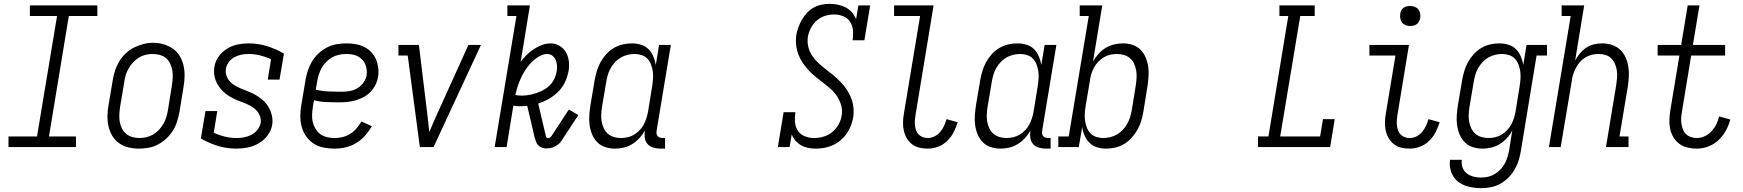

<svg xmlns="http://www.w3.org/2000/svg" viewBox="-20 -763 9040 996"><path d="M24 0V-55H172L276 -680H135V-735H485V-680H337L234 -55H374V0Z M701 8Q673 8 646 1.5Q619 -5 597.5 -20.5Q576 -36 562.5 -58.5Q549 -81 543 -107Q537 -133 537.5 -161.5Q538 -190 543 -218L565 -348Q569 -373 577 -397.5Q585 -422 598.5 -444.5Q612 -467 632 -486Q652 -505 675.5 -516.5Q699 -528 724 -534.5Q749 -541 775 -541Q803 -541 829.5 -533Q856 -525 877.5 -510Q899 -495 912.5 -472Q926 -449 932 -423Q938 -397 937.5 -368.5Q937 -340 932 -312L911 -182Q906 -157 898.5 -132.5Q891 -108 877 -85.5Q863 -63 843 -44.5Q823 -26 799.5 -13.5Q776 -1 750.5 3.5Q725 8 701 8ZM702 -47Q720 -47 738.5 -51Q757 -55 774 -65Q791 -75 804.5 -89.5Q818 -104 827.5 -120.5Q837 -137 842.5 -155Q848 -173 851 -191L872 -321Q875 -341 876 -360.5Q877 -380 874 -398Q871 -416 863 -433Q855 -450 841 -461.5Q827 -473 809 -478Q791 -483 771 -483Q753 -483 734.5 -478.5Q716 -474 700 -464Q684 -454 670.5 -439.5Q657 -425 647.5 -408.5Q638 -392 632.5 -374.5Q627 -357 625 -339L603 -209Q600 -189 599 -170Q598 -151 601 -132.5Q604 -114 612 -97.5Q620 -81 633.5 -69.5Q647 -58 665 -52.5Q683 -47 702 -47Z M1208 8Q1157 8 1110.5 -6Q1064 -20 1022 -45L1046 -187H1107L1089 -74Q1116 -62 1145.5 -54.5Q1175 -47 1207 -47Q1226 -47 1245.5 -50.5Q1265 -54 1283 -63Q1301 -72 1314.5 -88.5Q1328 -105 1332 -124Q1335 -142 1329 -159Q1323 -176 1312 -188.5Q1301 -201 1286 -210Q1271 -219 1255.5 -225.5Q1240 -232 1223.5 -238Q1207 -244 1192 -251.5Q1177 -259 1162.5 -268.5Q1148 -278 1136 -290Q1124 -302 1114.5 -316Q1105 -330 1099 -345.5Q1093 -361 1091 -379Q1089 -397 1092 -415Q1096 -444 1114 -469Q1132 -494 1157.5 -510Q1183 -526 1211.5 -532Q1240 -538 1269 -538Q1319 -538 1365.5 -523.5Q1412 -509 1453 -485L1430 -350H1369L1386 -456Q1359 -468 1329.5 -475.5Q1300 -483 1269 -483Q1251 -483 1232.5 -479.5Q1214 -476 1196.5 -466.5Q1179 -457 1167 -441Q1155 -425 1152 -406Q1149 -388 1154.5 -371.5Q1160 -355 1171 -342Q1182 -329 1196.5 -320.5Q1211 -312 1227 -305Q1243 -298 1259 -292Q1275 -286 1290.5 -278.5Q1306 -271 1320 -261.5Q1334 -252 1346.5 -240.5Q1359 -229 1368.5 -215Q1378 -201 1384 -185Q1390 -169 1392.5 -151.5Q1395 -134 1392 -115Q1387 -86 1368 -60.5Q1349 -35 1322 -19.5Q1295 -4 1265.5 2Q1236 8 1208 8Z M1716 8Q1687 8 1659 2.5Q1631 -3 1608 -17.5Q1585 -32 1569 -54.5Q1553 -77 1545.5 -103.5Q1538 -130 1538 -159.5Q1538 -189 1543 -218L1565 -348Q1569 -373 1577 -397.5Q1585 -422 1599 -445Q1613 -468 1633 -486.5Q1653 -505 1676.5 -517Q1700 -529 1726 -533.5Q1752 -538 1777 -538Q1801 -538 1824.5 -534Q1848 -530 1868.5 -520Q1889 -510 1905 -493.5Q1921 -477 1930 -456Q1939 -435 1942 -411.5Q1945 -388 1941 -364Q1938 -343 1927.5 -322.5Q1917 -302 1901 -285.5Q1885 -269 1864.5 -258.5Q1844 -248 1822.5 -242Q1801 -236 1779.5 -234Q1758 -232 1737 -232Q1704 -232 1671.5 -233.5Q1639 -235 1609 -243L1603 -209Q1600 -189 1599 -168.5Q1598 -148 1602.5 -129.5Q1607 -111 1617 -94.5Q1627 -78 1642 -67Q1657 -56 1676.5 -51.5Q1696 -47 1716 -47Q1736 -47 1757 -52Q1778 -57 1796.5 -68.5Q1815 -80 1829.5 -97Q1844 -114 1855 -133L1909 -108Q1894 -82 1873.5 -59Q1853 -36 1827 -20.5Q1801 -5 1772.5 1.5Q1744 8 1716 8ZM1752 -287Q1773 -287 1793.5 -290.5Q1814 -294 1833 -305Q1852 -316 1865 -334Q1878 -352 1882 -373Q1884 -388 1882 -403Q1880 -418 1874 -431.5Q1868 -445 1858 -455Q1848 -465 1835 -471.5Q1822 -478 1807 -480.5Q1792 -483 1776 -483Q1758 -483 1739 -479Q1720 -475 1703 -465.5Q1686 -456 1672 -441.5Q1658 -427 1648.5 -410Q1639 -393 1633.5 -375Q1628 -357 1625 -339L1618 -298Q1650 -290 1684 -288.5Q1718 -287 1752 -287Z M2158 0 2095 -475H2047V-530H2153L2196 -177Q2199 -152 2201.5 -127.5Q2204 -103 2207 -78Q2217 -103 2228 -127.5Q2239 -152 2250 -177L2410 -530H2475L2229 0Z M2814 7Q2802 7 2790.5 2.5Q2779 -2 2771.5 -10Q2764 -18 2760 -29.5Q2756 -41 2753 -52L2715 -214Q2707 -213 2698.5 -212.5Q2690 -212 2682 -212Q2672 -212 2662.5 -212.5Q2653 -213 2643 -215L2608 0H2546L2659 -680H2612V-735H2729L2681 -442Q2695 -461 2712 -478Q2729 -495 2749 -508Q2769 -521 2791 -529.5Q2813 -538 2836 -538Q2861 -538 2882 -525.5Q2903 -513 2915 -493Q2927 -473 2930.5 -448Q2934 -423 2930 -398Q2925 -369 2912.5 -340.5Q2900 -312 2878 -289.5Q2856 -267 2828.5 -251Q2801 -235 2772 -226L2810 -64Q2811 -58 2813.5 -52Q2816 -46 2823 -46Q2828 -46 2833.5 -50Q2839 -54 2842 -59L2931 -195L2980 -166L2891 -30Q2885 -21 2875.5 -14Q2866 -7 2856 -2Q2846 3 2835 5Q2824 7 2814 7ZM2686 -267Q2705 -267 2724.5 -270.5Q2744 -274 2763.5 -280.5Q2783 -287 2801 -297Q2819 -307 2833.5 -322Q2848 -337 2856.5 -356Q2865 -375 2868 -394Q2871 -409 2869.5 -424Q2868 -439 2862.5 -452Q2857 -465 2845.5 -474Q2834 -483 2819 -483Q2802 -483 2785.5 -475Q2769 -467 2754.5 -455.5Q2740 -444 2728 -430Q2716 -416 2706 -401Q2696 -386 2688 -370Q2680 -354 2673.5 -337.5Q2667 -321 2662 -304Q2657 -287 2653 -270Q2661 -269 2669 -268Q2677 -267 2686 -267Z M3170 8Q3144 8 3119.5 0Q3095 -8 3078 -25.5Q3061 -43 3051.5 -66Q3042 -89 3038.5 -114Q3035 -139 3037 -165.5Q3039 -192 3043 -218L3065 -348Q3069 -371 3076 -394.5Q3083 -418 3095 -440Q3107 -462 3124.5 -481.5Q3142 -501 3164 -514Q3186 -527 3210 -532.5Q3234 -538 3258 -538Q3282 -538 3305 -531Q3328 -524 3344 -508Q3360 -492 3369 -470.5Q3378 -449 3382 -426L3399 -530H3460L3386 -84Q3385 -76 3386 -69Q3387 -62 3391.5 -57Q3396 -52 3402.5 -49.5Q3409 -47 3417 -47H3430V8H3407Q3388 8 3370 3Q3352 -2 3340 -15Q3328 -28 3325 -46.5Q3322 -65 3325 -84V-86Q3314 -65 3297 -46.5Q3280 -28 3259.5 -15.5Q3239 -3 3216 2.5Q3193 8 3170 8ZM3201 -47Q3218 -47 3236 -51Q3254 -55 3269.5 -64.5Q3285 -74 3298 -87.5Q3311 -101 3319.5 -117Q3328 -133 3333.5 -150.5Q3339 -168 3342 -185L3363 -315Q3366 -334 3367.5 -353.5Q3369 -373 3366.5 -391.5Q3364 -410 3357.5 -427.5Q3351 -445 3339 -458Q3327 -471 3309 -477Q3291 -483 3272 -483Q3254 -483 3235.5 -478.5Q3217 -474 3200.5 -464.5Q3184 -455 3170.5 -440.5Q3157 -426 3147.5 -409Q3138 -392 3133 -374.5Q3128 -357 3125 -339L3103 -209Q3100 -189 3099 -170Q3098 -151 3101 -133Q3104 -115 3112 -98Q3120 -81 3133 -69.5Q3146 -58 3164 -52.5Q3182 -47 3201 -47Z M4211 8Q4191 8 4171.5 4Q4152 0 4135.5 -9.5Q4119 -19 4106.5 -33.5Q4094 -48 4087 -66L4076 0H4015L4045 -181H4106Q4102 -156 4104 -130.5Q4106 -105 4118.5 -85.5Q4131 -66 4154 -56.5Q4177 -47 4202 -47Q4227 -47 4251.5 -54Q4276 -61 4296 -77Q4316 -93 4329 -115.5Q4342 -138 4346 -163Q4351 -190 4344 -215Q4337 -240 4323.5 -261.5Q4310 -283 4291.5 -299.5Q4273 -316 4253 -331.5Q4233 -347 4213.5 -362.5Q4194 -378 4177 -396Q4160 -414 4145.5 -435Q4131 -456 4122 -479.5Q4113 -503 4110 -529.5Q4107 -556 4111 -583Q4115 -604 4122.5 -624Q4130 -644 4141 -662.5Q4152 -681 4167.5 -697.5Q4183 -714 4202.5 -724.5Q4222 -735 4243 -739Q4264 -743 4284 -743Q4306 -743 4327.5 -738.5Q4349 -734 4367 -724.5Q4385 -715 4399 -699Q4413 -683 4421 -664L4433 -735H4494L4464 -554H4403Q4407 -579 4405 -604Q4403 -629 4390.5 -649Q4378 -669 4355 -678.5Q4332 -688 4307 -688Q4292 -688 4276 -685Q4260 -682 4245 -675Q4230 -668 4217.5 -657Q4205 -646 4195.5 -632.5Q4186 -619 4180 -604Q4174 -589 4171 -573Q4167 -546 4173 -520.5Q4179 -495 4193 -474Q4207 -453 4225.5 -436Q4244 -419 4263.5 -404Q4283 -389 4302.5 -373Q4322 -357 4339.5 -339Q4357 -321 4371 -300.5Q4385 -280 4394.5 -256.5Q4404 -233 4407 -206.5Q4410 -180 4406 -154Q4402 -131 4393.5 -109.5Q4385 -88 4371.5 -69Q4358 -50 4339.5 -34.5Q4321 -19 4299.5 -9.5Q4278 0 4256 4Q4234 8 4211 8Z M4793 8Q4770 8 4749 3Q4728 -2 4711 -15Q4694 -28 4683.5 -46.5Q4673 -65 4668.5 -85.5Q4664 -106 4664.5 -129Q4665 -152 4669 -174L4753 -680H4618V-735H4823L4729 -165Q4727 -152 4726 -138.5Q4725 -125 4726.5 -111.5Q4728 -98 4732.5 -86Q4737 -74 4746 -65Q4755 -56 4767 -51.5Q4779 -47 4793 -47Q4811 -47 4828 -55.5Q4845 -64 4857.5 -79Q4870 -94 4877.5 -110.5Q4885 -127 4890 -145L4948 -129Q4940 -102 4927 -77Q4914 -52 4893.5 -32Q4873 -12 4846 -2Q4819 8 4793 8Z M5170 8Q5144 8 5119.5 0Q5095 -8 5078 -25.5Q5061 -43 5051.5 -66Q5042 -89 5038.5 -114Q5035 -139 5037 -165.5Q5039 -192 5043 -218L5065 -348Q5069 -371 5076 -394.5Q5083 -418 5095 -440Q5107 -462 5124.5 -481.5Q5142 -501 5164 -514Q5186 -527 5210 -532.5Q5234 -538 5258 -538Q5282 -538 5305 -531Q5328 -524 5344 -508Q5360 -492 5369 -470.5Q5378 -449 5382 -426L5399 -530H5460L5386 -84Q5385 -76 5386 -69Q5387 -62 5391.5 -57Q5396 -52 5402.5 -49.5Q5409 -47 5417 -47H5430V8H5407Q5388 8 5370 3Q5352 -2 5340 -15Q5328 -28 5325 -46.5Q5322 -65 5325 -84V-86Q5314 -65 5297 -46.5Q5280 -28 5259.5 -15.5Q5239 -3 5216 2.5Q5193 8 5170 8ZM5201 -47Q5218 -47 5236 -51Q5254 -55 5269.5 -64.5Q5285 -74 5298 -87.5Q5311 -101 5319.5 -117Q5328 -133 5333.5 -150.5Q5339 -168 5342 -185L5363 -315Q5366 -334 5367.5 -353.5Q5369 -373 5366.5 -391.5Q5364 -410 5357.5 -427.5Q5351 -445 5339 -458Q5327 -471 5309 -477Q5291 -483 5272 -483Q5254 -483 5235.5 -478.5Q5217 -474 5200.5 -464.5Q5184 -455 5170.5 -440.5Q5157 -426 5147.5 -409Q5138 -392 5133 -374.5Q5128 -357 5125 -339L5103 -209Q5100 -189 5099 -170Q5098 -151 5101 -133Q5104 -115 5112 -98Q5120 -81 5133 -69.5Q5146 -58 5164 -52.5Q5182 -47 5201 -47Z M5717 8Q5693 8 5670.5 1Q5648 -6 5632 -22Q5616 -38 5606.5 -59.5Q5597 -81 5594 -104L5576 0H5470V-55H5524L5628 -680H5581V-735H5698L5650 -444Q5662 -465 5678.5 -483.5Q5695 -502 5715.5 -514.5Q5736 -527 5759.5 -532.5Q5783 -538 5806 -538Q5806 -538 5806 -538Q5806 -538 5806 -538Q5831 -538 5855.5 -530Q5880 -522 5897 -504.5Q5914 -487 5923.5 -464Q5933 -441 5936.5 -416Q5940 -391 5938 -364.5Q5936 -338 5932 -312L5911 -182Q5907 -159 5900 -135.5Q5893 -112 5880.5 -90Q5868 -68 5850.5 -48.5Q5833 -29 5811.5 -16Q5790 -3 5765.5 2.5Q5741 8 5717 8ZM5703 -47Q5721 -47 5739.5 -51.5Q5758 -56 5774.5 -65.5Q5791 -75 5804.5 -89.5Q5818 -104 5827.5 -121Q5837 -138 5842.5 -155.5Q5848 -173 5851 -191L5872 -321Q5875 -341 5876 -360Q5877 -379 5874 -397Q5871 -415 5863.5 -432Q5856 -449 5842.5 -460.5Q5829 -472 5811 -477.5Q5793 -483 5774 -483Q5757 -483 5739 -479Q5721 -475 5705.5 -465.5Q5690 -456 5677 -442.5Q5664 -429 5655.5 -413Q5647 -397 5641.5 -380Q5636 -363 5634 -345L5612 -215Q5609 -196 5607.5 -176.5Q5606 -157 5608.5 -138.5Q5611 -120 5617.5 -102.5Q5624 -85 5636 -72Q5648 -59 5666 -53Q5684 -47 5703 -47Z M6506 0V-55H6560L6663 -680H6617V-735H6800V-680H6725L6621 -55H6828L6843 -145H6904L6880 0Z M7293 8Q7270 8 7249 3Q7228 -2 7211 -15Q7194 -28 7183.5 -46.5Q7173 -65 7168.5 -85.5Q7164 -106 7164.5 -129Q7165 -152 7169 -174L7219 -475H7084V-530H7289L7229 -165Q7227 -152 7226 -138.5Q7225 -125 7226.5 -111.5Q7228 -98 7232.5 -86Q7237 -74 7246 -65Q7255 -56 7267 -51.5Q7279 -47 7293 -47Q7311 -47 7328 -55.5Q7345 -64 7357.5 -79Q7370 -94 7377.5 -110.5Q7385 -127 7390 -145L7448 -129Q7440 -102 7427 -77Q7414 -52 7393.5 -32Q7373 -12 7346 -2Q7319 8 7293 8ZM7295 -628Q7283 -628 7271.5 -632.5Q7260 -637 7253 -646Q7246 -655 7244 -667.5Q7242 -680 7244 -693Q7245 -701 7249.5 -709.5Q7254 -718 7261.5 -723Q7269 -728 7278 -730Q7287 -732 7295 -732Q7308 -732 7319.5 -727.5Q7331 -723 7338 -714Q7345 -705 7347 -692.5Q7349 -680 7347 -667Q7345 -659 7340.5 -650.5Q7336 -642 7328.5 -637Q7321 -632 7312.5 -630Q7304 -628 7295 -628Z M7665 213Q7643 213 7621.5 210Q7600 207 7580 199.5Q7560 192 7544 179.5Q7528 167 7517.5 149Q7507 131 7503 109.5Q7499 88 7502 66H7563Q7561 80 7563.5 93.5Q7566 107 7572.5 118Q7579 129 7589.5 137Q7600 145 7612 149.5Q7624 154 7637.5 156Q7651 158 7665 158Q7683 158 7701 153.5Q7719 149 7735.5 139Q7752 129 7765 114.5Q7778 100 7787 83.5Q7796 67 7801 49Q7806 31 7809 14L7825 -86Q7814 -65 7797 -46.5Q7780 -28 7759.5 -15.5Q7739 -3 7716 2.5Q7693 8 7670 8Q7644 8 7619.5 0Q7595 -8 7578 -25.5Q7561 -43 7551.5 -66Q7542 -89 7538.5 -114Q7535 -139 7537 -165.5Q7539 -192 7543 -218L7565 -348Q7569 -371 7576 -394.5Q7583 -418 7595 -440Q7607 -462 7624.5 -481.5Q7642 -501 7664 -514Q7686 -527 7710 -532.5Q7734 -538 7758 -538Q7782 -538 7805 -531Q7828 -524 7844 -508Q7860 -492 7869 -470.5Q7878 -449 7882 -426L7899 -530H8005V-475H7951L7869 23Q7865 47 7857.5 71Q7850 95 7836.5 117.5Q7823 140 7804 159Q7785 178 7762 190.5Q7739 203 7714.5 208Q7690 213 7665 213ZM7701 -47Q7718 -47 7736 -51Q7754 -55 7769.5 -64.5Q7785 -74 7798 -87.5Q7811 -101 7819.5 -117Q7828 -133 7833.5 -150.5Q7839 -168 7842 -185L7863 -315Q7866 -334 7867.5 -353.5Q7869 -373 7866.5 -391.5Q7864 -410 7857.5 -427.5Q7851 -445 7839 -458Q7827 -471 7809 -477Q7791 -483 7772 -483Q7754 -483 7735.5 -478.5Q7717 -474 7700.5 -464.5Q7684 -455 7670.5 -440.5Q7657 -426 7647.5 -409Q7638 -392 7633 -374.5Q7628 -357 7625 -339L7603 -209Q7600 -189 7599 -170Q7598 -151 7601 -133Q7604 -115 7612 -98Q7620 -81 7633 -69.5Q7646 -58 7664 -52.5Q7682 -47 7701 -47Z M8015 0 8128 -680H8081V-735H8198L8151 -449Q8161 -468 8175.5 -485.5Q8190 -503 8208.5 -515.5Q8227 -528 8248.5 -533Q8270 -538 8291 -538Q8317 -538 8341.5 -530Q8366 -522 8384 -505.5Q8402 -489 8412.5 -466Q8423 -443 8427 -417.5Q8431 -392 8429.5 -365.5Q8428 -339 8424 -312L8381 -55H8428V0H8311L8364 -321Q8367 -340 8368.5 -359Q8370 -378 8367.5 -396Q8365 -414 8358 -430.5Q8351 -447 8339 -459.5Q8327 -472 8309.5 -477.5Q8292 -483 8273 -483Q8256 -483 8238.5 -479Q8221 -475 8205 -465.5Q8189 -456 8176.5 -442Q8164 -428 8155.5 -412Q8147 -396 8141.5 -379.5Q8136 -363 8134 -345L8076 0Z M8782 8Q8758 8 8734 2.5Q8710 -3 8691.5 -17Q8673 -31 8661 -51Q8649 -71 8644 -94Q8639 -117 8640 -142Q8641 -167 8645 -192L8692 -475H8579V-530H8701L8735 -735H8796L8762 -530H8929V-475H8753L8705 -183Q8702 -167 8701 -151.5Q8700 -136 8702.5 -120.5Q8705 -105 8710.5 -91Q8716 -77 8726.5 -67Q8737 -57 8752 -52Q8767 -47 8782 -47Q8803 -47 8823.5 -56.5Q8844 -66 8859 -82.5Q8874 -99 8883.5 -118.5Q8893 -138 8898 -159L8956 -143Q8948 -113 8933 -85.5Q8918 -58 8894.5 -36Q8871 -14 8841.5 -3Q8812 8 8782 8Z"/></svg>

Font: Iosevka Slab Light
Style: Italic
Weight: 300
Italic angle: -9°
Monospace: yes
Designer: Belleve Invis
Foundry: Belleve Invis
Version: Version 11.1.1; ttfautohint (v1.8.3)